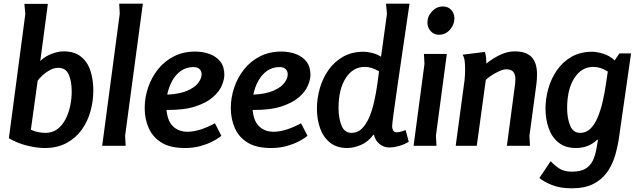

<svg xmlns="http://www.w3.org/2000/svg" viewBox="-20 -789 3442 1039"><path d="M485 -299Q485 -242 469.5 -186.5Q454 -131 422 -86.5Q390 -42 340 -15Q290 12 222 12Q179 12 126.5 -1Q74 -14 28 -41L117 -713L112 -768H239L198 -459Q222 -483 257.5 -497Q293 -511 325 -511Q382 -511 417.5 -483Q453 -455 469 -407Q485 -359 485 -299ZM184 -353 147 -87Q166 -78 187 -74Q208 -70 226 -70Q263 -70 289.5 -89.5Q316 -109 333.5 -142Q351 -175 359.5 -214.5Q368 -254 368 -293Q368 -349 352 -385.5Q336 -422 295 -422Q273 -422 250.5 -410Q228 -398 210.5 -381.5Q193 -365 184 -353Z M753 -769 657 -54 660 0H533L628 -715L625 -769Z M1036 -510Q1079 -510 1115 -496.5Q1151 -483 1172.5 -455.5Q1194 -428 1194 -384Q1194 -359 1180.5 -326.5Q1167 -294 1132.5 -263.5Q1098 -233 1037 -213Q976 -193 881 -194Q887 -132 917.5 -104Q948 -76 995 -76Q1027 -76 1065 -88Q1103 -100 1143 -122L1178 -54Q1178 -54 1164.5 -44Q1151 -34 1125 -21Q1099 -8 1062.5 2Q1026 12 980 12Q902 12 854.5 -17Q807 -46 785 -95.5Q763 -145 763 -204Q763 -261 781.5 -315.5Q800 -370 835 -414Q870 -458 921 -484Q972 -510 1036 -510ZM1027 -426Q988 -426 959 -405.5Q930 -385 911.5 -351Q893 -317 885 -277Q951 -280 992 -297.5Q1033 -315 1052 -339.5Q1071 -364 1071 -387Q1071 -404 1060 -415Q1049 -426 1027 -426Z M1502 -510Q1545 -510 1581 -496.5Q1617 -483 1638.5 -455.5Q1660 -428 1660 -384Q1660 -359 1646.5 -326.5Q1633 -294 1598.5 -263.5Q1564 -233 1503 -213Q1442 -193 1347 -194Q1353 -132 1383.5 -104Q1414 -76 1461 -76Q1493 -76 1531 -88Q1569 -100 1609 -122L1644 -54Q1644 -54 1630.5 -44Q1617 -34 1591 -21Q1565 -8 1528.5 2Q1492 12 1446 12Q1368 12 1320.5 -17Q1273 -46 1251 -95.5Q1229 -145 1229 -204Q1229 -261 1247.5 -315.5Q1266 -370 1301 -414Q1336 -458 1387 -484Q1438 -510 1502 -510ZM1493 -426Q1454 -426 1425 -405.5Q1396 -385 1377.5 -351Q1359 -317 1351 -277Q1417 -280 1458 -297.5Q1499 -315 1518 -339.5Q1537 -364 1537 -387Q1537 -404 1526 -415Q1515 -426 1493 -426Z M2074 -714 2069 -769H2196Q2177 -639 2160 -523.5Q2143 -408 2130 -318Q2117 -228 2109.5 -172Q2102 -116 2102 -104Q2102 -95 2107 -84Q2112 -73 2127 -73Q2137 -73 2151 -77Q2165 -81 2175 -85L2192 -22Q2170 -8 2141 0.5Q2112 9 2086 9Q2056 9 2033 -10.5Q2010 -30 2004 -59H2000Q1971 -20 1931.5 -4Q1892 12 1860 12Q1802 12 1765.5 -17.5Q1729 -47 1712 -95.5Q1695 -144 1695 -201Q1695 -256 1710.5 -310.5Q1726 -365 1757.5 -410Q1789 -455 1836.5 -482Q1884 -509 1948 -509Q1966 -509 1992 -503Q2018 -497 2042 -482ZM1812 -204Q1812 -150 1828 -110Q1844 -70 1883 -70Q1915 -70 1938 -92.5Q1961 -115 1977.5 -153Q1994 -191 2004.5 -238Q2015 -285 2022 -334L2031 -403Q1992 -427 1954 -427Q1890 -427 1851 -366.5Q1812 -306 1812 -204Z M2439 -689Q2439 -656 2415 -628.5Q2391 -601 2356 -601Q2328 -601 2310.5 -620.5Q2293 -640 2293 -667Q2293 -701 2318 -727.5Q2343 -754 2377 -754Q2405 -754 2422 -735Q2439 -716 2439 -689ZM2398 -497 2339 -55 2342 0H2218L2277 -443L2274 -497Z M2604 -508Q2609 -492 2610.5 -476.5Q2612 -461 2612 -445Q2643 -471 2684 -491Q2725 -511 2765 -511Q2828 -511 2857 -480Q2886 -449 2886 -387Q2886 -360 2883 -336L2845 -54L2848 0H2723L2766 -324Q2769 -342 2769 -360Q2769 -386 2758 -400Q2747 -414 2719 -414Q2704 -414 2682 -404Q2660 -394 2640 -381Q2620 -368 2609 -357L2560 0H2446L2494 -356Q2497 -385 2497 -414Q2497 -431 2495 -454.5Q2493 -478 2483 -493Z M3332 -500H3395L3329 -40Q3322 7 3308 54.5Q3294 102 3266 142Q3238 182 3191.5 206Q3145 230 3074 230Q3010 230 2965 211.5Q2920 193 2899 174L2960 83Q2976 102 3003.5 121Q3031 140 3074 140Q3122 140 3149 123.5Q3176 107 3189.5 77Q3203 47 3209 8L3216 -33H3212Q3165 12 3097 12Q3039 12 3002.5 -17.5Q2966 -47 2949 -95.5Q2932 -144 2932 -201Q2932 -256 2947.5 -310.5Q2963 -365 2994.5 -410Q3026 -455 3073.5 -482Q3121 -509 3185 -509Q3209 -509 3244 -498.5Q3279 -488 3306 -462ZM3049 -204Q3049 -150 3065 -110Q3081 -70 3120 -70Q3152 -70 3175 -92.5Q3198 -115 3214 -153Q3230 -191 3241 -238Q3252 -285 3259 -334L3269 -402Q3229 -427 3191 -427Q3127 -427 3088 -366.5Q3049 -306 3049 -204Z"/></svg>

Font: Rosario
Style: Bold Italic
Weight: 700
Italic angle: -8.05°
Designer: Hector Gatti
Foundry: Omnibus Type
Version: Version 1.101; ttfautohint (v1.8.1.43-b0c9)